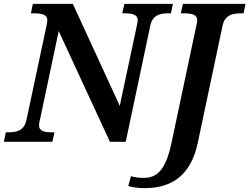

<svg xmlns="http://www.w3.org/2000/svg" viewBox="-42 -734 1291 994"><path d="M-22 0H229L240 -49H229C191 -49 160 -54 160 -85C160 -91 162 -103 165 -115L262 -573L527 0H609L736 -601C748 -657 787 -665 830 -665H843L853 -714H602L591 -665H602C640 -665 671 -660 671 -629C671 -622 668 -608 666 -599L578 -186L335 -714H128L118 -665H131C173 -665 203 -660 203 -629C203 -622 200 -609 198 -597L95 -113C83 -57 44 -49 1 -49H-12ZM707 240C849 240 947 172 982 5L1110 -600C1122 -657 1162 -665 1206 -665H1219L1229 -714H905L894 -665H907C949 -665 979 -660 979 -629C979 -623 977 -611 975 -604L846 5C816 148 770 187 701 187C681 187 653 184 636 178L622 229C647 236 670 240 707 240Z"/></svg>

Font: Noto Serif SemiBold
Style: Italic
Weight: 600
Italic angle: -12°
Designer: Monotype Design Team
Foundry: Monotype Imaging Inc.
Version: Version 2.014